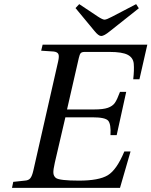

<svg xmlns="http://www.w3.org/2000/svg" viewBox="-20 -908 732 928"><path d="M345 -869 363 -888 453 -828Q476 -813 485 -813Q495 -813 521 -827L638 -888L651 -868L511 -757Q483 -734 469 -734Q456 -734 436 -759ZM38 0 44 -29 100 -35Q118 -36 126.5 -46.5Q135 -57 141 -83L261 -611Q267 -637 262 -647Q257 -657 239 -659L179 -663L186 -692H692L654 -525H624Q629 -570 626.5 -599.5Q624 -629 597.5 -643Q571 -657 510 -657H389Q376 -657 370.5 -651.5Q365 -646 361 -628L304 -379H435Q479 -379 501.5 -387Q524 -395 535 -410.5Q546 -426 560 -464H590L544 -255H514Q517 -308 503 -324.5Q489 -341 427 -341H296L245 -122Q237 -87 238 -72Q239 -57 250 -48Q267 -35 362 -35Q458 -35 501 -61Q544 -87 581 -176H611L560 0Z"/></svg>

Font: Lingua Franca
Style: Italic
Weight: 400
Italic angle: -13°
Version: Version 1.19